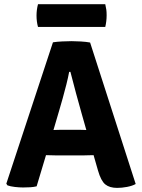

<svg xmlns="http://www.w3.org/2000/svg" viewBox="-20 -884 674 912"><path d="M240.5 -146Q232.5 -146 220.5 -146.5Q208.5 -147 198.5 -147L154 1Q140 4.5 123.5 5.5Q107 6.5 89.5 6.5Q71.5 6.5 50.2 4Q29 1.5 15.5 -3.5L10 -11.5L231.5 -683Q250 -686 275.5 -687.2Q301 -688.5 320 -688.5Q338.5 -688.5 364.2 -687Q390 -685.5 408 -682L624.5 -10Q608.5 -1 583.5 3.8Q558.5 8.5 536.5 8.5Q500.5 8.5 480 -8.2Q459.5 -25 445.5 -74L424.5 -147Q414 -147 402 -146.5Q390 -146 382 -146ZM261 -358.5 234 -266.5Q244 -267 255.8 -267.2Q267.5 -267.5 275.5 -267.5H352Q359.5 -267.5 370 -267.2Q380.5 -267 390 -266.5L369 -340.5Q357 -382.5 341.8 -438.5Q326.5 -494.5 314.5 -542.5H308.5Q303.5 -515.5 295.2 -482.5Q287 -449.5 277.8 -417Q268.5 -384.5 261 -358.5ZM160.5 -756Q153.5 -781.5 153.5 -810Q153.5 -837 160.5 -864H480Q483.5 -848.5 485 -838Q486.5 -827.5 486.5 -811.5Q486.5 -783 480 -756Z"/></svg>

Font: Signika Negative SC
Style: Bold
Weight: 700
Designer: Anna Giedryś
Foundry: Anna Giedryś
Version: Version 2.000; ttfautohint (v1.8.3) -l 8 -r 50 -G 200 -x 9 -